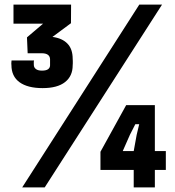

<svg xmlns="http://www.w3.org/2000/svg" viewBox="-20 -820 766 840"><path d="M166.5 -434.5Q101 -434.5 65.5 -460.2Q30 -486 30 -535.5Q29.5 -538.5 29.5 -541.2Q29.5 -544 29.8 -547.5Q30 -551 30.5 -555.5H129Q127.5 -551 127.8 -545.8Q128 -540.5 128 -536Q128 -525 137 -518Q146 -511 163.5 -511Q181.5 -511 190 -517Q198.5 -523 199 -533.5Q199 -541.5 199 -547.8Q199 -554 199 -561Q198.5 -574 189.2 -580.5Q180 -587 162.5 -587H101L98 -656.5L168.5 -716.5H39V-800H291L290.5 -718.5L209.5 -658.5Q252 -653 275 -629.2Q298 -605.5 298 -562.5Q298.5 -558.5 298.5 -553.2Q298.5 -548 298.5 -543Q298.5 -538 298 -534.5Q298 -487 264.5 -460.8Q231 -434.5 166.5 -434.5ZM77 0 589.5 -800H689L175.5 0ZM657.5 -360V-159H705.5V-76.5H657.5V0H565V-76.5H419.5V-156L532 -360ZM565 -159 578 -230.5 589 -276.5H572L548.5 -230.5L517 -159Z"/></svg>

Font: Big Shoulders Text Thin ExtraBold
Style: Regular
Weight: 800
Version: Version 2.002